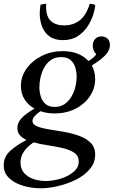

<svg xmlns="http://www.w3.org/2000/svg" viewBox="-49 -754 609 1029"><path d="M168 255Q122 255 76.5 242Q31 229 1 201.5Q-29 174 -29 132Q-29 85 7.5 53Q44 21 93 -4Q71 -14 57.5 -29.5Q44 -45 44 -68Q44 -96 66 -120Q88 -144 136 -172Q103 -190 83 -221Q63 -252 63 -293Q63 -344 93.5 -386.5Q124 -429 175 -454.5Q226 -480 287 -480Q376 -480 425 -427Q453 -443 467 -463Q448 -483 448 -510Q448 -530 460.5 -544.5Q473 -559 495 -559Q513 -559 526.5 -547.5Q540 -536 540 -513Q540 -482 513.5 -456Q487 -430 443 -403Q461 -371 461 -331Q461 -279 432 -237Q403 -195 354 -170.5Q305 -146 244 -146Q203 -146 168 -158Q148 -145 136.5 -131.5Q125 -118 125 -106Q125 -87 149.5 -77Q174 -67 212 -61Q250 -55 293 -47.5Q336 -40 374 -26.5Q412 -13 436.5 11Q461 35 461 75Q461 118 432.5 152Q404 186 359 208.5Q314 231 263.5 243Q213 255 168 255ZM131 9Q97 32 79 58.5Q61 85 61 117Q61 152 81 174Q101 196 132 206Q163 216 196 216Q235 216 276 203.5Q317 191 345 167.5Q373 144 373 111Q373 81 349.5 65Q326 49 288.5 40Q251 31 209.5 25Q168 19 131 9ZM244 -181Q276 -181 298.5 -197Q321 -213 335 -238Q349 -263 355.5 -291Q362 -319 362 -343Q362 -365 355.5 -389.5Q349 -414 331 -431Q313 -448 278 -448Q246 -448 223.5 -432Q201 -416 187.5 -391Q174 -366 168 -338.5Q162 -311 162 -287Q162 -263 169 -238.5Q176 -214 194 -197.5Q212 -181 244 -181ZM199 -734Q198 -728 198 -725.5Q198 -723 198 -719Q198 -664 224 -641Q250 -618 295 -618Q344 -618 378.5 -645Q413 -672 432 -734Q449 -732 461 -728Q461 -709 451.5 -678Q442 -647 422 -615Q402 -583 369 -561Q336 -539 288 -539Q243 -539 215.5 -559.5Q188 -580 176 -613Q164 -646 164 -681Q164 -690 165 -702Q166 -714 168 -729Q176 -731 183.5 -732Q191 -733 199 -734Z"/></svg>

Font: Castoro
Style: Italic
Weight: 400
Italic angle: -11°
Designer: John Hudson with Paul Hanslow, assisted by Kaja Sojewska.
Foundry: Tiro Typeworks Ltd.
Version: Version 2.04